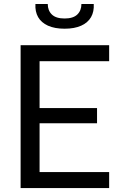

<svg xmlns="http://www.w3.org/2000/svg" viewBox="-20 -961 660 981"><path d="M85.3 0V-730H182.2V0ZM537.7 0H140.5V-81.8H537.7ZM475.8 -331.2H145.5V-409H475.8ZM140.5 -648.2V-730H537.7V-648.2ZM310 -866.5Q353.8 -866.5 374.9 -886.8Q396 -907.2 396 -940.7H459Q461.3 -901.8 445.2 -873.5Q429 -845.2 394.8 -829.8Q360.5 -814.3 310 -814.3Q259.5 -814.3 225.2 -829.8Q191 -845.2 174.8 -873.5Q158.7 -901.8 161 -940.7H224Q224 -907.2 245.1 -886.8Q266.2 -866.5 310 -866.5Z"/></svg>

Font: Monaspace Neon Var ExtraLight
Style: Regular
Weight: 200
Designer: Riley Cran and the Lettermatic Team
Version: Version 1.200 (Monaspace Neon Var)